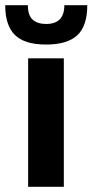

<svg xmlns="http://www.w3.org/2000/svg" viewBox="-51 -717 355 737"><path d="M57 -493H194V0H57ZM-31 -697H56Q56 -658 74.5 -641.5Q93 -625 126 -625Q196 -625 196 -697H284Q284 -617 245.5 -581.5Q207 -546 126 -546Q44 -546 6.5 -582.5Q-31 -619 -31 -697Z"/></svg>

Font: Hanken Grotesk ExtraBold
Style: Regular
Weight: 800
Designer: Alfredo Marco Pradil
Foundry: Hanken Design Co.
Version: Version 3.014